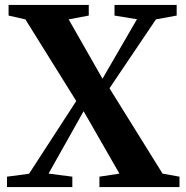

<svg xmlns="http://www.w3.org/2000/svg" viewBox="-20 -763 760 783"><path d="M98.5 -54.5 291 -351 83.5 -684 15 -699.5V-743H342V-699.5L260 -684L398 -442L538.5 -684.5L447 -699.5V-743H700.5V-699.5L616 -684L426.5 -403L643 -55L712 -42.5V0H385.5V-42.5L467 -55L321 -309.5L178 -55L275 -42.5V0H8.5V-42.5Z"/></svg>

Font: Merriweather 72pt
Style: Bold
Weight: 700
Version: Version 2.100